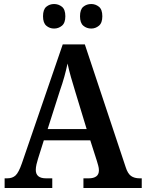

<svg xmlns="http://www.w3.org/2000/svg" viewBox="-20 -935 725 955"><path d="M3 0V-48H16Q42 -48 57.5 -62.5Q73 -77 89 -123L292 -714H402L605 -104Q615 -72 631.5 -60Q648 -48 675 -48H685V0H395V-48H422Q445 -48 458.5 -57.5Q472 -67 472 -88Q472 -99 468.5 -111.5Q465 -124 462 -134L429 -237H198L169 -145Q165 -133 161.5 -117.5Q158 -102 158 -90Q158 -48 209 -48H240V0ZM217 -293H411L355 -477Q343 -516 333 -551Q323 -586 316 -619Q309 -586 300 -553.5Q291 -521 278 -484ZM434 -793Q411 -793 394.5 -807Q378 -821 378 -854Q378 -888 394.5 -901.5Q411 -915 434 -915Q455 -915 472 -901.5Q489 -888 489 -854Q489 -821 472 -807Q455 -793 434 -793ZM249 -793Q227 -793 210.5 -807Q194 -821 194 -854Q194 -888 210.5 -901.5Q227 -915 249 -915Q271 -915 288 -901.5Q305 -888 305 -854Q305 -821 288 -807Q271 -793 249 -793Z"/></svg>

Font: Noto Serif Ethiopic SemiCondensed SemiBold
Style: Regular
Weight: 600
Width: 4
Designer: Monotype Design Team
Foundry: Monotype Imaging Inc.
Version: Version 2.102; ttfautohint (v1.8.4.7-5d5b)